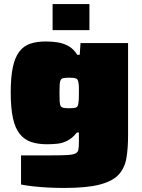

<svg xmlns="http://www.w3.org/2000/svg" viewBox="-20 -723 702 949"><path d="M297 206Q259 206 219 204Q179 202 143.5 198Q108 194 84 189V45Q108 45 132 45Q156 45 180 45Q204 45 228 45Q281 45 310 43.5Q339 42 352 36Q365 30 367.5 16.5Q370 3 370 -22V-68H360Q338 -40 313 -27.5Q288 -15 262.5 -12.5Q237 -10 212 -10Q167 -10 133.5 -21.5Q100 -33 77.5 -61Q55 -89 44 -139Q33 -189 33 -266Q33 -342 43.5 -391Q54 -440 75.5 -468Q97 -496 129.5 -507Q162 -518 206 -518Q237 -518 265.5 -513.5Q294 -509 319 -495Q344 -481 362 -452H374L378 -510H613V-54Q613 9 605 57.5Q597 106 567.5 139Q538 172 474 189Q410 206 297 206ZM323 -188Q346 -188 355.5 -191.5Q365 -195 367 -210Q369 -222 369.5 -234.5Q370 -247 370 -263Q370 -279 370 -291Q370 -303 368 -313Q366 -331 356 -335Q346 -339 323 -339Q305 -339 294.5 -337Q284 -335 280 -328Q276 -321 275 -305.5Q274 -290 274 -263Q274 -236 275 -220.5Q276 -205 280 -198.5Q284 -192 294.5 -190Q305 -188 323 -188ZM240 -574V-703H422V-574Z"/></svg>

Font: Saira Expanded Black
Style: Regular
Weight: 900
Width: 7
Designer: Hector Gatti with collaboration of the Omnibus-Type team
Foundry: Omnibus-Type
Version: Version 1.101